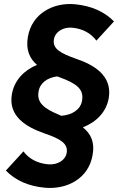

<svg xmlns="http://www.w3.org/2000/svg" viewBox="-20 -732 597 950"><path d="M204 197C313 206 418 151 438 36C450 -28 430 -70 390 -102C457 -128 506 -178 518 -246C537 -358 445 -411 357 -441C281 -468 238 -490 247 -538C253 -575 293 -599 337 -595C392 -590 432 -565 457 -531L544 -626C497 -674 433 -703 351 -711C243 -721 138 -665 118 -550C107 -486 126 -443 163 -411C98 -384 51 -334 39 -267C19 -156 111 -103 200 -72C276 -46 318 -23 310 24C304 62 263 85 218 81C162 76 121 51 96 17L9 112C56 160 121 190 204 197ZM171 -280C178 -322 215 -348 263 -354L274 -350C359 -319 396 -291 386 -234C379 -190 337 -163 283 -159L279 -161C196 -195 161 -224 171 -280Z"/></svg>

Font: Fixel Display 20240404
Style: Bold Italic
Weight: 700
Italic angle: -10°
Designer: AlfaBravo + MacPaw
Foundry: Kyrylo Tkachov, Marchela Mozhyna, Serhii Makarenko, Maria Weinstein, Zakhar Kryvoshyya
Version: Version 1.211;Glyphs 3.2 (3225)